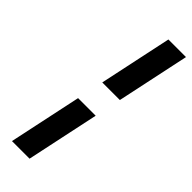

<svg xmlns="http://www.w3.org/2000/svg" viewBox="-288 -798 926 926"><g transform="rotate(45 174.5 -335.0)"><path d="M229 -775 150 -403H270L349 -775ZM42 105H162L241 -267H121Z"/></g></svg>

Font: LT Wave Text Black Italic
Style: Regular
Weight: 900
Designer: Daniel Lyons
Version: Version 2.5 (Glyphs App)